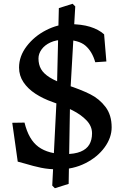

<svg xmlns="http://www.w3.org/2000/svg" viewBox="-20 -888 657 1018"><path d="M111 -21Q93 -26 74 -31L45 -237L110 -238Q132 -147 184.5 -109Q237 -71 326 -71Q376 -71 407.5 -84Q439 -97 453.5 -121.5Q468 -146 468 -181Q468 -219 439 -249.5Q410 -280 364.5 -303Q319 -326 259 -347Q208 -365 168 -391Q128 -417 104.5 -452Q81 -487 81 -530Q81 -590 121.5 -643Q162 -696 224.5 -728Q287 -760 348 -760Q412 -760 457.5 -746Q503 -732 532 -706L544 -562L485 -558Q469 -615 433 -646Q397 -677 318 -677Q278 -677 247.5 -663Q217 -649 200.5 -626Q184 -603 184 -578Q184 -546 197.5 -522Q211 -498 243.5 -477.5Q276 -457 333 -438Q409 -413 458 -388.5Q507 -364 539.5 -321Q572 -278 572 -213Q572 -158 534.5 -106.5Q497 -55 432.5 -22.5Q368 10 290 10Q239 10 198 1.5Q157 -7 111 -21ZM257 96 281 -380 292 -845 365 -868 379 -854 352 -384 344 87 271 110Z"/></svg>

Font: TMT Limkin
Style: Regular
Weight: 400
Designer: Gabriel Drozdov
Version: Version 1.000;Glyphs 3.1.2 (3151)